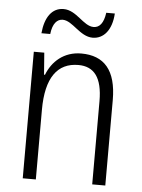

<svg xmlns="http://www.w3.org/2000/svg" viewBox="-52 -763 596 804"><g transform="rotate(5 246.0 -360.5)"><path d="M398 -721H362C356 -677 339 -657 314 -657C271 -657 238 -721 183 -721C134 -721 105 -679 99 -612H136C141 -657 160 -676 183 -676C225 -676 260 -612 314 -612C360 -612 394 -651 398 -721ZM273 -542C200 -542 151 -497 129 -440H125L118 -532H74V0H129V-293C129 -428 177 -493 265 -493C331 -493 366 -449 366 -350V0H421V-359C421 -485 369 -542 273 -542Z"/></g></svg>

Font: Noto Sans Display SemiCondensed Light
Style: Regular
Weight: 300
Width: 4
Designer: Monotype Design Team
Foundry: Monotype Imaging Inc.
Version: Version 1.900